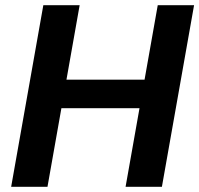

<svg xmlns="http://www.w3.org/2000/svg" viewBox="-20 -720 768 740"><path d="M464 0 588 -700H728L604 0ZM23 0 147 -700H287L163 0ZM197 -303 217 -413H560L540 -303Z"/></svg>

Font: DM Sans 20pt ExtraBold
Style: Italic
Weight: 800
Italic angle: -10°
Version: Version 4.004;gftools[0.9.30]